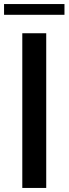

<svg xmlns="http://www.w3.org/2000/svg" viewBox="-37 -927 338 947"><path d="M191 0H73V-763H191ZM281 -854H-17V-907H281Z"/></svg>

Font: Open Sauce One Medium
Style: Regular
Weight: 500
Designer: Alfredo Marco Pradil
Foundry: Creative Sauce Fz LLC
Version: Version 1.477